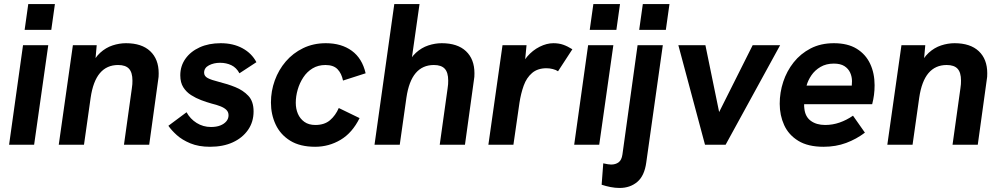

<svg xmlns="http://www.w3.org/2000/svg" viewBox="-20 -717 4953 951"><path d="M25 0 94 -493H219L149 0ZM102 -569 120 -697H252L234 -569Z M271 0 341 -493H459L449 -381L429 -385Q448 -430 476 -455.5Q504 -481 537.5 -492Q571 -503 604 -503Q682 -503 724 -463.5Q766 -424 766 -354Q766 -345 765.5 -336.5Q765 -328 763 -318L719 0H594L633 -279Q635 -291 635.5 -300Q636 -309 636 -318Q636 -358 619 -376.5Q602 -395 565 -395Q509 -395 475 -355Q441 -315 429 -233L396 0Z M1020 10Q964 10 923 -7Q882 -24 855.5 -48Q829 -72 814 -94L904 -161Q922 -128 954 -108Q986 -88 1025 -88Q1052 -88 1071 -95.5Q1090 -103 1101 -116Q1112 -129 1112 -146Q1112 -162 1101.5 -172.5Q1091 -183 1072 -190.5Q1053 -198 1028 -204Q1003 -211 976.5 -221Q950 -231 926.5 -246Q903 -261 888 -284.5Q873 -308 873 -344Q873 -390 898.5 -426Q924 -462 969 -482.5Q1014 -503 1073 -503Q1135 -503 1181 -478Q1227 -453 1250 -409L1166 -354Q1151 -382 1126 -394Q1101 -406 1070 -406Q1039 -406 1015 -393.5Q991 -381 991 -357Q991 -340 1008.5 -330.5Q1026 -321 1066 -311Q1107 -301 1145.5 -285.5Q1184 -270 1210 -242.5Q1236 -215 1236 -165Q1236 -113 1208.5 -73.5Q1181 -34 1133 -12Q1085 10 1020 10Z M1541 10Q1466 10 1417.5 -20Q1369 -50 1345.5 -100Q1322 -150 1322 -209Q1322 -266 1341 -318.5Q1360 -371 1395.5 -412.5Q1431 -454 1481.5 -478.5Q1532 -503 1594 -503Q1671 -503 1722.5 -465.5Q1774 -428 1791 -354L1679 -318Q1672 -353 1652 -374Q1632 -395 1592 -395Q1556 -395 1528.5 -378.5Q1501 -362 1482.5 -334Q1464 -306 1454.5 -273Q1445 -240 1445 -208Q1445 -178 1455.5 -153.5Q1466 -129 1487.5 -113.5Q1509 -98 1542 -98Q1587 -98 1614.5 -121.5Q1642 -145 1658 -182L1761 -132Q1725 -59 1667 -24.5Q1609 10 1541 10Z M1835 0 1933 -697H2058L2013 -381L1993 -385Q2012 -430 2040 -455.5Q2068 -481 2101.5 -492Q2135 -503 2168 -503Q2246 -503 2288 -463.5Q2330 -424 2330 -354Q2330 -345 2329.5 -336.5Q2329 -328 2327 -318L2283 0H2158L2197 -279Q2199 -291 2199.5 -300Q2200 -309 2200 -318Q2200 -358 2183 -376.5Q2166 -395 2129 -395Q2073 -395 2039 -355Q2005 -315 1993 -233L1960 0Z M2399 0 2469 -493H2588L2575 -359L2554 -362Q2564 -405 2591 -436.5Q2618 -468 2653 -485.5Q2688 -503 2721 -503Q2748 -503 2769.5 -495.5Q2791 -488 2815 -473L2744 -364Q2734 -371 2718 -375Q2702 -379 2687 -379Q2643 -379 2615.5 -355.5Q2588 -332 2574 -293Q2560 -254 2553 -208L2523 0Z M2824 0 2893 -493H3018L2948 0ZM2901 -569 2919 -697H3051L3033 -569Z M3049 214Q3027 214 3004 209.5Q2981 205 2960 198L2968 92Q2981 95 2991 96.5Q3001 98 3007 98Q3029 98 3044 87Q3059 76 3063 48L3138 -493H3263L3181 88Q3172 154 3136.5 184Q3101 214 3049 214ZM3146 -569 3164 -697H3296L3278 -569Z M3472 0 3340 -493H3474L3542 -162L3708 -493H3844L3574 0Z M4059 10Q3982 10 3934 -19.5Q3886 -49 3864 -97.5Q3842 -146 3842 -203Q3842 -259 3859.5 -312Q3877 -365 3911 -408Q3945 -451 3995 -477Q4045 -503 4110 -503Q4179 -503 4223.5 -475.5Q4268 -448 4290 -401Q4312 -354 4312 -295Q4312 -270 4309 -247Q4306 -224 4300 -201H3963Q3963 -195 3963 -190Q3963 -185 3964 -180Q3968 -139 3996 -118.5Q4024 -98 4067 -98Q4104 -98 4138.5 -110Q4173 -122 4205 -144L4264 -60Q4222 -28 4171 -9Q4120 10 4059 10ZM4195 -270Q4198 -283 4199 -293Q4200 -303 4200 -315Q4200 -337 4191 -357Q4182 -377 4162.5 -389.5Q4143 -402 4110 -402Q4072 -402 4044 -385.5Q4016 -369 3999 -344Q3982 -319 3975 -293H4236Z M4375 0 4445 -493H4563L4553 -381L4533 -385Q4552 -430 4580 -455.5Q4608 -481 4641.5 -492Q4675 -503 4708 -503Q4786 -503 4828 -463.5Q4870 -424 4870 -354Q4870 -345 4869.5 -336.5Q4869 -328 4867 -318L4823 0H4698L4737 -279Q4739 -291 4739.5 -300Q4740 -309 4740 -318Q4740 -358 4723 -376.5Q4706 -395 4669 -395Q4613 -395 4579 -355Q4545 -315 4533 -233L4500 0Z"/></svg>

Font: Hanken Grotesk
Style: Bold Italic
Weight: 700
Italic angle: -8°
Designer: Alfredo Marco Pradil
Foundry: Hanken Design Co.
Version: Version 3.013